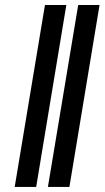

<svg xmlns="http://www.w3.org/2000/svg" viewBox="-20 -739 417 759"><path d="M242.2 -719.2 123 0H38.1L157.7 -719.2ZM373.5 -719.2 254.4 0H169.4L289.1 -719.2Z"/></svg>

Font: Inter 16pt SemiBold
Style: Italic
Weight: 600
Italic angle: -9.3988°
Version: Version 4.001;git-66647c0bb